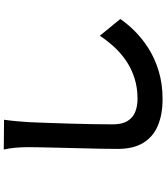

<svg xmlns="http://www.w3.org/2000/svg" viewBox="50 -885 900 1040"><g transform="rotate(-90 500.0 -365.0)"><path d="M371.4 -793.1Q366.8 -761.8 363.5 -725.8Q360.2 -689.7 358.4 -659.6Q356.6 -619.5 354.5 -561Q352.4 -502.5 350.5 -438Q348.6 -373.6 347.5 -312Q346.4 -250.4 346.4 -204.1Q346.4 -153.7 364.5 -124.4Q382.7 -95 414 -82.5Q445.3 -70 484.1 -70Q545.9 -70 596.9 -86.6Q648 -103.1 689.8 -131.3Q731.6 -159.4 765.5 -196.4Q799.4 -233.4 826.4 -274.3L917 -163.5Q893.1 -127.7 854.3 -87.9Q815.4 -48.1 761.6 -13Q707.7 22 637.8 43.8Q567.9 65.6 482.7 65.6Q401.2 65.6 340.5 40.5Q279.8 15.4 246.6 -38.4Q213.4 -92.1 213.4 -177.1Q213.4 -217.6 214.4 -270.2Q215.4 -322.8 217 -379.8Q218.6 -436.9 219.7 -491.4Q220.9 -546 221.9 -590.1Q222.9 -634.3 222.9 -659.6Q222.9 -695.9 219.9 -730.5Q217 -765 210.1 -794.6Z"/></g></svg>

Font: Noto Sans KR Thin
Style: Regular
Weight: 100
Designer: Ryoko NISHIZUKA 西塚涼子 (kana, bopomofo & ideographs); Paul D. Hunt (Latin, Greek & Cyrillic); Sandoll Communications 산돌커뮤니
Foundry: Adobe
Version: Version 2.004-H2;hotconv 1.0.118;makeotfexe 2.5.65603